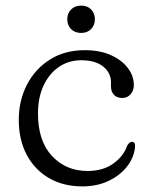

<svg xmlns="http://www.w3.org/2000/svg" viewBox="-20 -654 534 685"><path d="M457.5 -350.5Q457.5 -331 446 -317.8Q434.5 -304.5 416 -304.5Q397 -304.5 386.5 -315.8Q376 -327 376 -345.5V-359.5Q376 -394.5 348 -416.8Q320 -439 270 -439Q224.5 -439 189.8 -415Q155 -391 135.2 -348.2Q115.5 -305.5 115.5 -249Q115.5 -151 165.5 -97.5Q215.5 -44 292.5 -44Q348 -44 384.8 -70.8Q421.5 -97.5 434 -135Q442 -148 450.5 -148Q462.5 -148 462 -132Q459 -93.5 434 -61Q409 -28.5 367.8 -8.8Q326.5 11 274 11Q205.5 11 154.5 -18.8Q103.5 -48.5 75.2 -102Q47 -155.5 47 -226Q47 -296 76.5 -352.5Q106 -409 158.8 -442Q211.5 -475 282.5 -475Q336.5 -475 375.8 -457.2Q415 -439.5 436.2 -411.2Q457.5 -383 457.5 -350.5ZM269.5 -536.5Q247 -536.5 233.5 -550.2Q220 -564 220 -585.5Q220 -606.5 233.5 -620.2Q247 -634 269.5 -634Q292 -634 305.2 -620.2Q318.5 -606.5 318.5 -585.5Q318.5 -564.5 305.2 -550.5Q292 -536.5 269.5 -536.5Z"/></svg>

Font: Fraunces 9pt S050 Light
Style: Regular
Weight: 300
Version: Version 1.000; ttfautohint (v1.8.3)